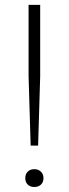

<svg xmlns="http://www.w3.org/2000/svg" viewBox="-20 -760 281 786"><path d="M105.5 -164 97 -448V-740H144.5V-448L136 -164ZM120.5 5.5Q104 5.5 93.8 -4.2Q83.5 -14 83.5 -30.5Q83.5 -47.5 93.8 -57.5Q104 -67.5 120.5 -67.5Q137 -67.5 147.5 -57.2Q158 -47 158 -30.5Q158 -14 147.5 -4.2Q137 5.5 120.5 5.5Z"/></svg>

Font: Encode Sans Semi Expanded ExtraLight
Style: Regular
Weight: 200
Width: 6
Designer: Multiple Designers
Foundry: Impallari Type
Version: Version 3.000; ttfautohint (v1.8.3) -l 8 -r 50 -G 200 -x 14 